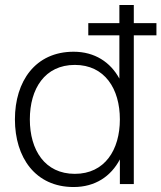

<svg xmlns="http://www.w3.org/2000/svg" viewBox="-20 -740 649 772"><path d="M335 -598H460V-424C424 -490 361 -532 276 -532C122 -532 40 -413 40 -260C40 -107 122 12 276 12C363 12 426 -31 462 -99V0H518V-598H609V-647H518V-720H460V-647H335ZM100 -260C100 -383 160 -479 281 -479C401 -479 462 -383 462 -260C462 -137 401 -41 281 -41C160 -41 100 -137 100 -260Z"/></svg>

Font: Aspekta 250
Style: Regular
Weight: 250
Designer: Ivo Dolenc
Version: Version 2.000